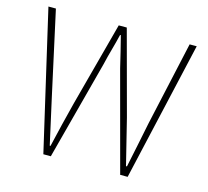

<svg xmlns="http://www.w3.org/2000/svg" viewBox="-104 -847 1050 968"><g transform="rotate(15 421.0 -363.0)"><path d="M201 0H240L377 -518C390 -576 406 -624 419 -681H423C437 -624 450 -576 463 -518L602 0H641L807 -726H770L673 -288C657 -209 641 -130 624 -50H619C599 -130 580 -209 560 -288L442 -726H400L283 -288C263 -209 243 -130 225 -50H221C203 -130 186 -209 168 -288L72 -726H33Z"/></g></svg>

Font: Noto Sans CJK Thin
Style: Regular
Weight: 100
Designer: Ryoko NISHIZUKA (kana & ideographs); Paul D. Hunt (Latin, Greek & Cyrillic); Wenlong ZHANG (bopomofo); Sandoll Communica
Foundry: Adobe Systems Incorporated
Version: Version 1.000;PS 1;hotconv 1.0.78;makeotf.lib2.5.61930